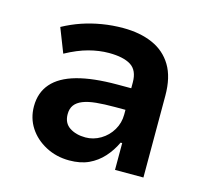

<svg xmlns="http://www.w3.org/2000/svg" viewBox="-82 -603 755 705"><g transform="rotate(15 295.5 -250.5)"><path d="M237 10Q188 10 147.5 -11.5Q107 -33 84 -68.5Q61 -104 61 -149Q61 -201 91.5 -236Q122 -271 183 -288Q244 -305 336 -305H407V-223H350Q308 -223 278 -220Q248 -217 228 -209Q208 -201 198 -187.5Q188 -174 188 -153Q188 -119 212.5 -103Q237 -87 273 -87Q303 -87 330 -103Q357 -119 373 -146Q389 -173 389 -205V-327Q389 -373 360.5 -391Q332 -409 277 -409Q240 -409 200.5 -398.5Q161 -388 115 -363L79 -455Q114 -474 149.5 -486Q185 -498 224 -504.5Q263 -511 304 -511Q368 -511 416 -490Q464 -469 490.5 -425Q517 -381 517 -311V0H409V-102H403Q388 -70 365 -44.5Q342 -19 311 -4.5Q280 10 237 10Z"/></g></svg>

Font: Nunito Sans 7pt SemiCondensed
Style: Bold
Weight: 700
Width: 4
Designer: Vernon Adams
Foundry: Vernon Adams
Version: Version 3.101;gftools[0.9.27]